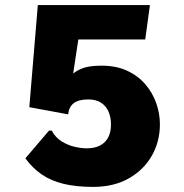

<svg xmlns="http://www.w3.org/2000/svg" viewBox="-20 -731 730 761"><path d="M349.1 9.8Q282.2 9.8 232.4 -2.2Q182.6 -14.2 145.8 -39.3Q108.9 -64.5 80.6 -103.5L174.3 -213.4H185.1Q199.2 -186.5 223.6 -171.1Q248 -155.8 274.9 -149.4Q301.8 -143.1 323.2 -143.1Q355.5 -143.1 377 -154.5Q398.4 -166 409.2 -187Q419.9 -208 419.9 -237.3Q419.9 -266.1 410.2 -288.6Q400.4 -311 380.4 -324Q360.4 -336.9 330.1 -336.9Q292.5 -336.9 272.9 -322.5Q253.4 -308.1 250 -277.8L96.2 -306.2L129.9 -710.9H574.2L555.7 -574.7H290.5L270 -439.5Q289.1 -455.1 314.7 -462.9Q340.3 -470.7 382.8 -470.7Q440.9 -470.7 484.4 -450.4Q527.8 -430.2 556.6 -396.2Q585.4 -362.3 599.6 -321.3Q613.8 -280.3 613.8 -238.8Q613.8 -169.4 581.3 -113Q548.8 -56.6 489.5 -23.4Q430.2 9.8 349.1 9.8Z"/></svg>

Font: Comme Black
Style: Regular
Weight: 900
Version: Version 1.000;gftools[0.9.27]